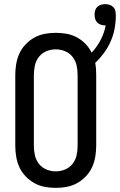

<svg xmlns="http://www.w3.org/2000/svg" viewBox="-20 -902 581 930"><path d="M250 8Q223 8 196.5 3Q170 -2 146.5 -15Q123 -28 104 -48Q85 -68 74 -92Q63 -116 58.5 -143Q54 -170 54 -196V-539Q54 -565 58.5 -592Q63 -619 74 -643Q85 -667 104 -687Q123 -707 146.5 -720Q170 -733 196.5 -738Q223 -743 250 -743Q276 -743 302 -738.5Q328 -734 351.5 -721.5Q375 -709 393.5 -690Q412 -671 424 -647Q450 -675 467.5 -708.5Q485 -742 492 -779H489Q478 -779 468 -782.5Q458 -786 451 -793Q444 -800 441 -810.5Q438 -821 438 -831Q438 -841 441 -851.5Q444 -862 451.5 -869Q459 -876 469 -879Q479 -882 490 -882Q501 -882 511.5 -878.5Q522 -875 529.5 -867Q537 -859 539 -848Q541 -837 541 -826Q541 -794 535 -762.5Q529 -731 516 -701.5Q503 -672 484 -646Q465 -620 442 -598H441Q444 -583 445 -568Q446 -553 446 -539V-196Q446 -170 441.5 -143Q437 -116 426 -92Q415 -68 396 -48Q377 -28 353.5 -15Q330 -2 303.5 3Q277 8 250 8ZM250 -72Q273 -72 295 -81Q317 -90 331.5 -108.5Q346 -127 351 -150Q356 -173 356 -196V-539Q356 -562 351 -585Q346 -608 331.5 -626.5Q317 -645 295 -654Q273 -663 250 -663Q227 -663 205 -654Q183 -645 168.5 -626.5Q154 -608 149 -585Q144 -562 144 -539V-196Q144 -173 149 -150Q154 -127 168.5 -108.5Q183 -90 205 -81Q227 -72 250 -72Z"/></svg>

Font: Iosevka Custom Medium
Style: Regular
Weight: 500
Monospace: yes
Designer: Belleve Invis
Foundry: Belleve Invis
Version: Version 32.5.0; ttfautohint (v1.8.4)